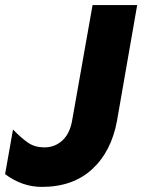

<svg xmlns="http://www.w3.org/2000/svg" viewBox="-61 -721 558 753"><path d="M103 12Q225 12 300.5 -57.5Q376 -127 398 -248L477 -701H302L222 -249Q213 -197 183.5 -170Q154 -143 113 -143Q76 -143 49.5 -161Q23 -179 -10 -213L-41 -38Q26 12 103 12Z"/></svg>

Font: Geom ExtraBold
Style: Bold Italic
Weight: 800
Italic angle: -10°
Version: Version 1.102